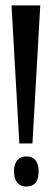

<svg xmlns="http://www.w3.org/2000/svg" viewBox="-20 -680 192 712"><path d="M51.7 -148 22.7 -660H129.3L100.3 -148ZM77.7 11.7Q55.7 11.7 43.8 -2.8Q32 -17.3 32 -44.3Q32 -71 43.8 -85.5Q55.7 -100 77.7 -100Q100.3 -100 111.8 -85.5Q123.3 -71 123.3 -44.3Q123.3 11.7 77.7 11.7Z"/></svg>

Font: Bricolage Grotesque 96pt ExtraBold Condensed
Style: Regular
Weight: 800
Width: 3
Version: Version 1.001;gftools[0.9.33.dev8+g029e19f]